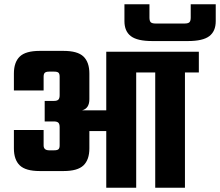

<svg xmlns="http://www.w3.org/2000/svg" viewBox="-20 -878 1029 898"><path d="M872 -858H989V-779Q989 -732 959 -709Q929 -686 859 -686H692Q622 -686 592 -709Q562 -732 562 -779V-858H679V-796Q679 -780 685 -774Q691 -768 708 -768H843Q860 -768 866 -774Q872 -780 872 -796ZM910 -636V-539H845V0H706V-539H617V0H477V-265H398V-184Q398 -131 370.5 -104.5Q343 -78 277 -78H166Q100 -78 72.5 -104.5Q45 -131 45 -184V-270H184V-198Q184 -175 210 -175H233Q248 -175 253.5 -180Q259 -185 259 -198V-283Q259 -298 253 -304Q247 -310 232 -310H189V-406H232Q247 -406 253 -412Q259 -418 259 -433V-519Q259 -533 253.5 -538Q248 -543 233 -543H210Q196 -543 190 -538Q184 -533 184 -519V-455H45V-534Q45 -587 72.5 -613.5Q100 -640 166 -640H277Q343 -640 370.5 -613.5Q398 -587 398 -534V-414Q398 -371 364 -362H477V-636Z"/></svg>

Font: Teko SemiBold
Style: Regular
Weight: 600
Designer: Manushi Parikh, Jonny Pinhorn
Foundry: Indian Type Foundry
Version: Version 1.106;PS 1.0;hotconv 1.0.78;makeotf.lib2.5.61930; tt